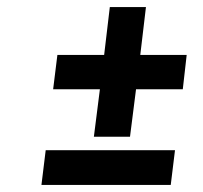

<svg xmlns="http://www.w3.org/2000/svg" viewBox="-20 -600 573 542"><path d="M392 -580 376 -445H507L496 -348H364L347 -214H245L262 -348H130L142 -445H274L290 -580ZM474 -176 462 -78H97L109 -176Z"/></svg>

Font: Josefin Sans SemiBold
Style: Italic
Weight: 600
Italic angle: -7°
Designer: Santiago Orozco
Foundry: Typemade
Version: Version 2.000